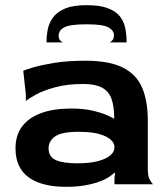

<svg xmlns="http://www.w3.org/2000/svg" viewBox="-20 -713 650 743"><path d="M237 10Q141 10 90.5 -27Q40 -64 40 -139Q40 -191 66.5 -225Q93 -259 141 -276Q189 -293 255 -293Q303 -293 337.5 -285Q372 -277 393.5 -267.5Q415 -258 422 -253Q422 -301 411.5 -330.5Q401 -360 374.5 -374Q348 -388 302 -388Q241 -388 194.5 -375.5Q148 -363 119 -347Q90 -331 80 -322V-348L70 -439Q78 -443 108 -452Q138 -461 189 -469.5Q240 -478 310 -478Q404 -478 456.5 -451Q509 -424 530.5 -372.5Q552 -321 552 -247V-60Q552 -32 558.5 -19.5Q565 -7 572 0H423V-24L425 -43L423 -45Q412 -34 395 -24Q378 -14 354.5 -6.5Q331 1 301.5 5.5Q272 10 237 10ZM279 -81Q325 -81 357 -89Q389 -97 406 -111Q423 -125 423 -143Q423 -169 387 -186Q351 -203 284 -203Q220 -203 194 -185.5Q168 -168 168 -139Q168 -106 196 -93.5Q224 -81 279 -81ZM315 -693Q263 -693 232 -680Q201 -667 185.5 -646Q170 -625 165 -600Q160 -575 160 -549H224Q218 -551 212.5 -557Q207 -563 207 -575Q207 -596 229.5 -607.5Q252 -619 315 -619Q378 -619 399.5 -607Q421 -595 421 -577Q421 -565 415.5 -558Q410 -551 404 -549H470Q470 -577 465 -603Q460 -629 444.5 -649Q429 -669 398 -681Q367 -693 315 -693Z"/></svg>

Font: Red Rose SemiBold
Style: Regular
Weight: 600
Designer: Jaikishan Patel
Version: Version 2.000